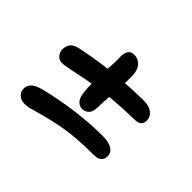

<svg xmlns="http://www.w3.org/2000/svg" viewBox="-121 -777 941 941"><g transform="rotate(45 350.0 -306.5)"><path d="M129 -303Q101 -299 86 -315Q71 -331 71 -353Q72 -376 84.5 -392Q97 -408 141 -416Q204 -429 272 -438Q283 -439 295 -440Q296 -450 297 -459Q299 -498 298 -530Q298 -552 307.5 -567Q317 -582 340 -582Q368 -582 387 -560.5Q406 -539 406 -492Q406 -473 405 -451Q405 -451 406 -451Q473 -456 533 -456Q569 -456 590 -439.5Q611 -423 611 -398Q611 -379 600.5 -368.5Q590 -358 563 -358Q475 -356 411 -350Q404 -349 398 -348Q398 -344 398 -339Q395 -300 395 -274Q395 -241 380.5 -227Q366 -213 346 -213Q326 -213 311.5 -229.5Q297 -246 294 -286Q292 -310 292 -334Q246 -326 208 -318Q168 -309 129 -303ZM157 -34Q115 -26 94 -41Q73 -56 73 -81Q73 -100 87 -116.5Q101 -133 147 -145Q239 -167 331.5 -179Q424 -191 512 -191Q554 -191 576.5 -177Q599 -163 599 -137Q599 -118 586.5 -106Q574 -94 541 -94Q478 -94 429 -90Q380 -86 342 -79Q304 -72 272.5 -64.5Q241 -57 213.5 -49Q186 -41 157 -34Z"/></g></svg>

Font: Shantell Sans Light Medium
Style: Regular
Weight: 500
Version: Version 1.008;[ac192a2d6]